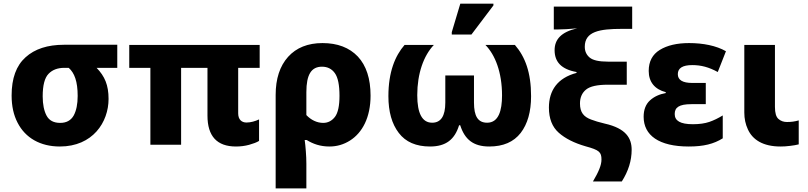

<svg xmlns="http://www.w3.org/2000/svg" viewBox="-20 -796 4444 1056"><path d="M309.1 9.8C490.2 9.8 577.1 -124 577.1 -252C577.1 -328.1 556.2 -376.5 511.2 -422.9H625V-549.8H332C241.7 -549.8 171.4 -526.9 120.6 -481C69.3 -435.1 43.9 -365.2 43.9 -271C43.9 -212.9 54.7 -163.1 76.7 -121.1C119.6 -37.1 202.1 9.8 309.1 9.8ZM311 -120.1C275.4 -120.1 250.5 -133.3 236.3 -159.7C222.2 -186 214.8 -221.7 214.8 -266.1C214.8 -326.7 225.6 -368.2 247.1 -390.1C268.1 -412.1 297.4 -422.9 334 -422.9H357.9C389.6 -395 407.2 -348.1 407.2 -268.1C407.2 -223.6 399.9 -187.5 385.3 -160.6C370.1 -133.8 345.7 -120.1 311 -120.1Z M1277.8 9.8C1302.7 9.8 1326.7 6.8 1350.1 0.5C1373 -5.9 1391.6 -12.7 1404.8 -21V-139.2C1383.8 -129.4 1358.9 -122.1 1335.9 -122.1C1309.1 -122.1 1290 -138.2 1290 -172.9V-422.9H1408.2V-548.8H690.9V-422.9H807.1V0H976.1V-422.9H1121.1V-160.2C1121.1 -46.9 1173.3 9.8 1277.8 9.8Z M1665 240.2V105C1665 84 1664.1 60.5 1662.1 35.6C1660.2 10.7 1658.2 -9.8 1655.8 -25.9H1667C1701.7 -4.4 1741.2 9.8 1792 9.8C1832.5 9.8 1870.1 -1 1904.8 -22.9C1973.1 -65.9 2018.1 -150.4 2018.1 -270C2018.1 -363.3 1994.6 -435.1 1948.2 -484.9C1901.4 -534.2 1836.4 -559.1 1753.9 -559.1C1673.3 -559.1 1609.9 -533.7 1564.5 -483.4C1519 -432.6 1496.1 -362.8 1496.1 -273.9V240.2ZM1757.8 -120.1C1723.1 -120.1 1690.4 -136.2 1665 -163.1V-289.1C1665 -386.2 1692.4 -429.2 1751 -429.2C1780.8 -429.2 1804.7 -417.5 1821.8 -393.6C1838.9 -369.6 1847.2 -328.1 1847.2 -269C1847.2 -213.9 1838.9 -175.3 1822.3 -153.3C1805.2 -131.3 1783.7 -120.1 1757.8 -120.1Z M2572.8 -606 2693.8 -766.1V-775.9H2511.7L2464.8 -619.1V-606ZM2345.2 9.8C2433.1 9.8 2481 -29.3 2504.9 -106.9H2511.2C2536.1 -29.3 2583 9.8 2670.9 9.8C2747.6 9.8 2805.2 -15.1 2843.8 -64.9C2881.8 -114.3 2900.9 -181.6 2900.9 -267.1C2900.9 -397.9 2868.2 -483.9 2812 -548.8H2649.9C2703.1 -494.1 2741.2 -399.4 2741.2 -271C2741.2 -187.5 2722.2 -121.1 2659.2 -121.1C2608.4 -121.1 2586.9 -157.2 2586.9 -231.9V-380.9H2429.2V-231.9C2429.2 -158.2 2405.3 -121.1 2356.9 -121.1C2302.2 -121.1 2274.9 -171.9 2274.9 -272.9C2274.9 -391.6 2310.1 -490.2 2366.2 -548.8H2205.1C2152.8 -488.8 2116.2 -399.4 2116.2 -267.1C2116.2 -181.6 2135.3 -114.3 2173.3 -64.9C2210.9 -15.1 2268.6 9.8 2345.2 9.8Z M3399.9 202.1C3436 145.5 3454.1 87.4 3454.1 27.8C3454.1 -34.7 3424.3 -89.8 3306.2 -116.2C3275.4 -123.5 3250.5 -130.9 3230.5 -138.7C3190.4 -153.8 3169.9 -177.7 3169.9 -227.1C3169.9 -259.8 3181.2 -285.2 3203.1 -303.2C3225.1 -321.3 3265.1 -330.1 3323.2 -330.1H3427.2V-457H3323.2C3274.4 -457 3241.2 -464.4 3223.1 -479.5C3205.1 -494.6 3196.3 -514.2 3196.3 -539.1C3196.3 -623 3277.8 -637.2 3399.9 -637.2H3457V-759.8H3025.9V-633.8H3042C3071.3 -633.8 3115.2 -636.2 3154.3 -640.1C3065.9 -620.1 3030.3 -578.6 3030.3 -520C3030.3 -456.1 3066.9 -415 3150.9 -399.9V-395C3045.9 -367.2 2999 -298.3 2999 -204.1C2999 -144 3017.1 -97.7 3053.2 -65.9C3088.9 -34.2 3138.2 -9.3 3201.2 8.8C3276.4 29.3 3288.1 40.5 3288.1 82C3288.1 112.8 3272 149.9 3241.2 202.1Z M3768.1 9.8C3850.6 9.8 3905.8 -4.4 3955.1 -35.2V-161.1C3930.2 -146 3905.8 -133.8 3881.3 -125.5C3856.9 -117.2 3826.7 -112.8 3791 -112.8C3721.2 -112.8 3690.9 -131.8 3690.9 -168.9C3690.9 -204.6 3713.9 -223.1 3782.7 -223.1H3861.8V-339.8H3787.6C3734.4 -339.8 3708 -356 3708 -388.2C3708 -421.4 3734.4 -438 3787.6 -438C3835.9 -438 3878.4 -426.8 3927.7 -399.9L3972.7 -514.2C3919.4 -544.9 3846.7 -559.1 3770 -559.1C3703.1 -559.1 3649.4 -546.4 3608.9 -521.5C3568.4 -496.6 3547.9 -458 3547.9 -405.8C3547.9 -344.7 3581.5 -304.7 3641.6 -289.1V-284.2C3606.4 -277.8 3577.6 -264.6 3554.7 -243.7C3531.7 -222.7 3520 -192.4 3520 -153.8C3520 -51.8 3604 9.8 3768.1 9.8Z M4272.9 9.8C4289.1 9.8 4306.6 8.8 4325.7 6.3C4344.7 3.9 4360.4 1.5 4373 -2V-133.8C4350.1 -127.4 4332 -125 4308.1 -125C4290 -125 4274.4 -130.4 4261.7 -141.6C4248.5 -152.8 4242.2 -174.8 4242.2 -208V-548.8H4073.7V-176.8C4073.7 -143.6 4080.1 -112.8 4093.3 -84.5C4119.1 -27.8 4175.8 9.8 4272.9 9.8Z"/></svg>

Font: Noto Reveo Sans
Style: Regular
Weight: 800
Designer: Monotype Design Team
Foundry: Monotype Imaging Inc.
Version: Version 2.007